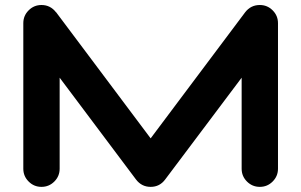

<svg xmlns="http://www.w3.org/2000/svg" viewBox="-20 -728 1174 748"><path d="M1063 -637.7V-70.8Q1063 -41.5 1042.2 -20.8Q1021.5 0 992.2 0Q962.9 0 942.1 -20.8Q921.4 -41.5 921.4 -70.8V-425.3L623.5 -28.8Q602.1 0 566.9 0Q531.7 0 509.8 -28.8L212.4 -425.3V-70.8Q212.4 -41.5 191.7 -20.8Q170.9 0 141.6 0Q112.3 0 91.6 -20.8Q70.8 -41.5 70.8 -70.8V-637.7Q70.8 -667 91.6 -687.7Q112.3 -708.5 141.6 -708.5Q176.3 -708.5 198.2 -680.2H198.7L566.9 -189L935.1 -680.2Q957 -708.5 992.2 -708.5Q1021.5 -708.5 1042.2 -687.7Q1063 -667 1063 -637.7Z"/></svg>

Font: Robtronika
Style: Regular
Weight: 400
Designer: GGBot
Version: 1.00